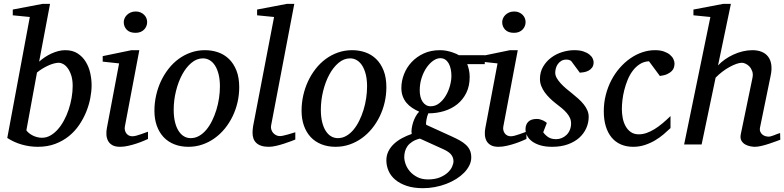

<svg xmlns="http://www.w3.org/2000/svg" viewBox="-20 -757 4110 1006"><path d="M360.8 -306.2Q360.8 -339.8 353 -363Q345.2 -386.2 334 -400.9Q322.8 -415.5 310.3 -421.9Q297.9 -428.2 289.1 -428.2Q276.9 -428.2 262.2 -424.3Q247.6 -420.4 232.2 -413.3Q216.8 -406.2 201.7 -397Q186.5 -387.7 173.8 -377L118.2 -74.2Q123 -66.9 131.3 -60.1Q139.6 -53.2 150.4 -47.6Q161.1 -42 173.8 -38.6Q186.5 -35.2 200.2 -35.2Q223.1 -35.2 243.9 -46.9Q264.6 -58.6 282.5 -78.6Q300.3 -98.6 314.9 -125.5Q329.6 -152.3 339.6 -182.4Q349.6 -212.4 355.2 -244.4Q360.8 -276.4 360.8 -306.2ZM460 -310.1Q460 -278.8 453.1 -242.9Q446.3 -207 431.9 -171.4Q417.5 -135.7 395 -102.5Q372.6 -69.3 341.3 -43.9Q310.1 -18.6 269.5 -3.2Q229 12.2 178.2 12.2Q135.7 12.2 94.5 0.5Q53.2 -11.2 18.1 -34.2L136.2 -668L46.9 -676.8V-707L203.1 -736.8H242.2L185.1 -434.1Q198.7 -446.3 215.1 -457.3Q231.4 -468.3 249 -476.3Q266.6 -484.4 285.2 -489.3Q303.7 -494.1 321.8 -494.1Q360.4 -494.1 386.7 -477.1Q413.1 -460 429.4 -433.1Q445.8 -406.2 452.9 -373.8Q460 -341.3 460 -310.1Z M755.4 -28.8Q749.5 -26.4 733.9 -19.5Q718.3 -12.7 697.3 -5.6Q676.3 1.5 653.1 6.8Q629.9 12.2 609.4 12.2Q583.5 12.2 568.4 3.4Q553.2 -5.4 545.9 -19.5Q538.6 -33.7 537.6 -51.3Q536.6 -68.8 540 -85.9L604 -424.8L518.1 -434.1V-462.9L668.9 -494.1H710L634.3 -94.2Q632.3 -84 634.5 -74.7Q636.7 -65.4 641.8 -58.3Q647 -51.3 655 -47.1Q663.1 -43 673.3 -43Q682.1 -43 694.1 -46.1Q706.1 -49.3 718 -53.5Q730 -57.6 740.2 -61.5Q750.5 -65.4 755.4 -66.9ZM751 -641.1Q751 -629.9 746.8 -619.9Q742.7 -609.9 735.1 -602.1Q727.5 -594.2 716.3 -589.6Q705.1 -585 690.4 -585Q659.7 -585 644 -601.3Q628.4 -617.7 628.4 -641.1Q628.4 -650.9 632.6 -660.6Q636.7 -670.4 644.8 -678.5Q652.8 -686.5 664.6 -691.7Q676.3 -696.8 691.4 -696.8Q705.6 -696.8 716.6 -691.9Q727.5 -687 735.4 -679.2Q743.2 -671.4 747.1 -661.4Q751 -651.4 751 -641.1Z M1132.3 -304.2Q1132.3 -339.8 1125.5 -367.2Q1118.7 -394.5 1106.9 -413.1Q1095.2 -431.6 1078.9 -441.4Q1062.5 -451.2 1043.5 -451.2Q1010.7 -451.2 982.7 -427.5Q954.6 -403.8 934.1 -365.5Q913.6 -327.1 901.9 -279.1Q890.1 -231 890.1 -182.1Q890.1 -145 897 -117.2Q903.8 -89.4 916 -70.6Q928.2 -51.8 944.3 -42.5Q960.4 -33.2 979.5 -33.2Q1002.9 -33.2 1023.7 -45.2Q1044.4 -57.1 1061.3 -77.4Q1078.1 -97.7 1091.3 -124.5Q1104.5 -151.4 1113.8 -181.4Q1123 -211.4 1127.7 -243.2Q1132.3 -274.9 1132.3 -304.2ZM1233.4 -299.8Q1233.4 -259.3 1224.4 -220.5Q1215.3 -181.6 1198.5 -147Q1181.6 -112.3 1158 -83.3Q1134.3 -54.2 1104.7 -33Q1075.2 -11.7 1040.5 0.2Q1005.9 12.2 967.3 12.2Q926.3 12.2 893.1 -1Q859.9 -14.2 836.9 -38.8Q814 -63.5 801.5 -98.4Q789.1 -133.3 789.1 -176.8Q789.1 -217.3 797.9 -256.6Q806.6 -295.9 823 -331.1Q839.4 -366.2 862.8 -396.2Q886.2 -426.3 915.8 -448Q945.3 -469.7 980.2 -481.9Q1015.1 -494.1 1054.2 -494.1Q1090.3 -494.1 1122.8 -482.9Q1155.3 -471.7 1179.9 -447.8Q1204.6 -423.8 1219 -387.2Q1233.4 -350.6 1233.4 -299.8Z M1527.3 -25.9Q1521.5 -23.4 1505.4 -17.3Q1489.3 -11.2 1469.2 -4.6Q1449.2 2 1427.5 7.1Q1405.8 12.2 1388.2 12.2Q1365.2 12.2 1349.1 6.8Q1333 1.5 1322.8 -8.3Q1312.5 -18.1 1307.9 -31.5Q1303.2 -44.9 1303.2 -61Q1303.2 -76.2 1306.2 -96.2L1416 -668L1327.1 -676.8V-707L1483.4 -736.8H1522L1400.4 -99.1Q1398.4 -88.9 1401.4 -78.9Q1404.3 -68.8 1410.6 -61.3Q1417 -53.7 1426.3 -48.8Q1435.5 -43.9 1446.3 -43.9Q1453.6 -43.9 1465.6 -46.6Q1477.5 -49.3 1489.7 -52.7Q1502 -56.2 1512.5 -59.6Q1522.9 -63 1527.3 -64Z M1903.3 -304.2Q1903.3 -339.8 1896.5 -367.2Q1889.6 -394.5 1877.9 -413.1Q1866.2 -431.6 1849.9 -441.4Q1833.5 -451.2 1814.5 -451.2Q1781.7 -451.2 1753.7 -427.5Q1725.6 -403.8 1705.1 -365.5Q1684.6 -327.1 1672.9 -279.1Q1661.1 -231 1661.1 -182.1Q1661.1 -145 1668 -117.2Q1674.8 -89.4 1687 -70.6Q1699.2 -51.8 1715.3 -42.5Q1731.4 -33.2 1750.5 -33.2Q1773.9 -33.2 1794.7 -45.2Q1815.4 -57.1 1832.3 -77.4Q1849.1 -97.7 1862.3 -124.5Q1875.5 -151.4 1884.8 -181.4Q1894 -211.4 1898.7 -243.2Q1903.3 -274.9 1903.3 -304.2ZM2004.4 -299.8Q2004.4 -259.3 1995.4 -220.5Q1986.3 -181.6 1969.5 -147Q1952.6 -112.3 1929 -83.3Q1905.3 -54.2 1875.7 -33Q1846.2 -11.7 1811.5 0.2Q1776.9 12.2 1738.3 12.2Q1697.3 12.2 1664.1 -1Q1630.9 -14.2 1607.9 -38.8Q1585 -63.5 1572.5 -98.4Q1560.1 -133.3 1560.1 -176.8Q1560.1 -217.3 1568.8 -256.6Q1577.6 -295.9 1594 -331.1Q1610.4 -366.2 1633.8 -396.2Q1657.2 -426.3 1686.8 -448Q1716.3 -469.7 1751.2 -481.9Q1786.1 -494.1 1825.2 -494.1Q1861.3 -494.1 1893.8 -482.9Q1926.3 -471.7 1950.9 -447.8Q1975.6 -423.8 1990 -387.2Q2004.4 -350.6 2004.4 -299.8Z M2356 87.9Q2356 69.8 2345.2 54.7Q2334.5 39.6 2305.2 25.9L2180.2 -30.8Q2156.2 -24.9 2140.4 -14.6Q2124.5 -4.4 2115.2 8.5Q2106 21.5 2102.1 36.1Q2098.1 50.8 2098.1 65.9Q2098.1 83 2105.5 103.5Q2112.8 124 2128.2 141.6Q2143.6 159.2 2167 171.1Q2190.4 183.1 2222.2 183.1Q2258.3 183.1 2283.7 172.9Q2309.1 162.6 2325.2 147.9Q2341.3 133.3 2348.6 116.9Q2356 100.6 2356 87.9ZM2345.2 -358.9Q2345.2 -377.4 2341.8 -394.3Q2338.4 -411.1 2331.3 -424.1Q2324.2 -437 2313.2 -444.6Q2302.2 -452.1 2287.1 -452.1Q2269 -452.1 2250 -439Q2231 -425.8 2215.1 -402.8Q2199.2 -379.9 2189.2 -349.1Q2179.2 -318.4 2179.2 -283.2Q2179.2 -265.1 2183.1 -249.8Q2187 -234.4 2194.6 -223.4Q2202.1 -212.4 2212.6 -206.3Q2223.1 -200.2 2236.3 -200.2Q2261.2 -200.2 2281.5 -216.1Q2301.8 -231.9 2315.9 -255.9Q2330.1 -279.8 2337.6 -307.6Q2345.2 -335.4 2345.2 -358.9ZM2428.2 -420.9Q2432.6 -409.7 2436.8 -392.1Q2440.9 -374.5 2440.9 -354Q2440.9 -306.2 2423.3 -270.5Q2405.8 -234.9 2376 -210.9Q2346.2 -187 2306.9 -175Q2267.6 -163.1 2224.1 -163.1Q2220.7 -155.8 2218.3 -147Q2215.8 -138.2 2214.4 -129.6Q2212.9 -121.1 2212.4 -114Q2211.9 -106.9 2213.4 -103L2347.2 -42Q2370.1 -31.7 2388.9 -21.2Q2407.7 -10.7 2421.1 1.7Q2434.6 14.2 2441.9 30Q2449.2 45.9 2449.2 67.9Q2449.2 89.4 2439.2 109.6Q2429.2 129.9 2411.9 147.7Q2394.5 165.5 2370.4 180.7Q2346.2 195.8 2318.1 206.5Q2290 217.3 2259 223.1Q2228 229 2196.3 229Q2147 229 2110.8 216.8Q2074.7 204.6 2051 184.6Q2027.3 164.6 2015.9 138.2Q2004.4 111.8 2004.4 83Q2004.4 57.6 2014.9 36.1Q2025.4 14.6 2043.5 -2.4Q2061.5 -19.5 2085.7 -32.7Q2109.9 -45.9 2137.2 -55.2Q2134.8 -66.9 2137 -82.8Q2139.2 -98.6 2144.3 -115Q2149.4 -131.3 2157.7 -146.5Q2166 -161.6 2176.3 -171.9Q2156.2 -180.7 2139.2 -192.1Q2122.1 -203.6 2109.6 -218.5Q2097.2 -233.4 2090.1 -252.7Q2083 -272 2083 -295.9Q2083 -332.5 2096.7 -367.9Q2110.4 -403.3 2136.5 -431.4Q2162.6 -459.5 2200 -476.8Q2237.3 -494.1 2285.2 -494.1Q2303.2 -494.1 2319.1 -491Q2335 -487.8 2347.9 -483.6Q2360.8 -479.5 2370.4 -475.1Q2379.9 -470.7 2384.3 -467.8H2520V-420.9Z M2738.3 -28.8Q2732.4 -26.4 2716.8 -19.5Q2701.2 -12.7 2680.2 -5.6Q2659.2 1.5 2636 6.8Q2612.8 12.2 2592.3 12.2Q2566.4 12.2 2551.3 3.4Q2536.1 -5.4 2528.8 -19.5Q2521.5 -33.7 2520.5 -51.3Q2519.5 -68.8 2522.9 -85.9L2586.9 -424.8L2501 -434.1V-462.9L2651.9 -494.1H2692.9L2617.2 -94.2Q2615.2 -84 2617.4 -74.7Q2619.6 -65.4 2624.8 -58.3Q2629.9 -51.3 2637.9 -47.1Q2646 -43 2656.2 -43Q2665 -43 2677 -46.1Q2689 -49.3 2700.9 -53.5Q2712.9 -57.6 2723.1 -61.5Q2733.4 -65.4 2738.3 -66.9ZM2733.9 -641.1Q2733.9 -629.9 2729.7 -619.9Q2725.6 -609.9 2718 -602.1Q2710.4 -594.2 2699.2 -589.6Q2688 -585 2673.3 -585Q2642.6 -585 2627 -601.3Q2611.3 -617.7 2611.3 -641.1Q2611.3 -650.9 2615.5 -660.6Q2619.6 -670.4 2627.7 -678.5Q2635.7 -686.5 2647.5 -691.7Q2659.2 -696.8 2674.3 -696.8Q2688.5 -696.8 2699.5 -691.9Q2710.4 -687 2718.3 -679.2Q2726.1 -671.4 2730 -661.4Q2733.9 -651.4 2733.9 -641.1Z M3090.3 -431.2Q3090.3 -413.6 3082.5 -403.1Q3074.7 -392.6 3063.5 -386.7Q3052.2 -380.9 3039.8 -378.7Q3027.3 -376.5 3018.1 -376L2973.1 -437Q2970.2 -439.5 2963.9 -442.1Q2957.5 -444.8 2948.2 -444.8Q2931.6 -444.8 2920.4 -437.7Q2909.2 -430.7 2902.1 -420.2Q2895 -409.7 2892.1 -397.7Q2889.2 -385.7 2889.2 -376Q2889.2 -362.3 2897 -348.4Q2904.8 -334.5 2917.5 -320.6Q2930.2 -306.6 2946 -293.2Q2961.9 -279.8 2978 -267.1Q2994.6 -253.9 3010 -240Q3025.4 -226.1 3037.6 -211.2Q3049.8 -196.3 3057.1 -179.7Q3064.5 -163.1 3064.5 -145Q3064.5 -114.3 3052 -85.9Q3039.6 -57.6 3015.4 -35.6Q2991.2 -13.7 2955.3 -0.7Q2919.4 12.2 2873 12.2Q2836.9 12.2 2810.5 4.2Q2784.2 -3.9 2767.1 -16.8Q2750 -29.8 2741.7 -46.4Q2733.4 -63 2733.4 -80.1Q2733.4 -104 2747.8 -118.9Q2762.2 -133.8 2793 -133.8Q2802.2 -133.8 2810.5 -131.3Q2818.8 -128.9 2825.7 -125.7Q2832.5 -122.6 2837.6 -118.9Q2842.8 -115.2 2845.2 -112.8L2826.2 -64Q2836.9 -48.8 2852.8 -38.3Q2868.7 -27.8 2894 -27.8Q2909.2 -27.8 2923.3 -33.7Q2937.5 -39.6 2948.5 -50.3Q2959.5 -61 2965.8 -76.4Q2972.2 -91.8 2972.2 -110.8Q2972.2 -126 2966.1 -139.4Q2960 -152.8 2949 -165.5Q2938 -178.2 2923.1 -190.7Q2908.2 -203.1 2890.1 -216.8Q2874.5 -229 2860.1 -243.2Q2845.7 -257.3 2834.2 -273.2Q2822.8 -289.1 2815.9 -306.6Q2809.1 -324.2 2809.1 -342.8Q2809.1 -379.4 2825.7 -407.7Q2842.3 -436 2868.4 -455.3Q2894.5 -474.6 2926.5 -484.4Q2958.5 -494.1 2989.3 -494.1Q3017.6 -494.1 3036.9 -487.5Q3056.2 -481 3068.1 -471.4Q3080.1 -461.9 3085.2 -450.9Q3090.3 -439.9 3090.3 -431.2Z M3514.2 -423.8Q3514.2 -414.1 3511.2 -403.8Q3508.3 -393.6 3499.8 -384.8Q3491.2 -376 3476.3 -368.9Q3461.4 -361.8 3437.5 -358.9L3380.4 -436Q3353.5 -434.6 3332.5 -421.1Q3311.5 -407.7 3295.7 -386.7Q3279.8 -365.7 3268.8 -339.1Q3257.8 -312.5 3251 -285.2Q3244.1 -257.8 3241.2 -231.9Q3238.3 -206.1 3238.3 -186Q3238.3 -161.6 3242.9 -137.9Q3247.6 -114.3 3258.1 -95.5Q3268.6 -76.7 3285.4 -64.9Q3302.2 -53.2 3327.1 -53.2Q3347.2 -53.2 3367.7 -60.3Q3388.2 -67.4 3408.9 -80.1Q3429.7 -92.8 3450.7 -110.4Q3471.7 -127.9 3493.2 -148.9V-85.9Q3477.5 -70.8 3457.5 -53.7Q3437.5 -36.6 3413.1 -22Q3388.7 -7.3 3359.6 2.4Q3330.6 12.2 3297.4 12.2Q3261.7 12.2 3233.2 -0.2Q3204.6 -12.7 3184.8 -36.4Q3165 -60.1 3154.3 -94.7Q3143.6 -129.4 3143.6 -173.8Q3143.6 -218.8 3154.1 -259.8Q3164.6 -300.8 3183.1 -336.4Q3201.7 -372.1 3227.1 -401.1Q3252.4 -430.2 3282.2 -450.9Q3312 -471.7 3345 -482.9Q3377.9 -494.1 3412.1 -494.1Q3439 -494.1 3458.5 -487.3Q3478 -480.5 3490.2 -470.2Q3502.4 -460 3508.3 -447.5Q3514.2 -435.1 3514.2 -423.8Z M4068.4 -24.9Q4062 -22.5 4046.1 -16.6Q4030.3 -10.7 4010.7 -4.2Q3991.2 2.4 3970.7 7.3Q3950.2 12.2 3934.6 12.2Q3925.3 12.2 3911.1 9.5Q3897 6.8 3884.5 -0.2Q3872.1 -7.3 3864.7 -20Q3857.4 -32.7 3861.3 -53.2L3922.4 -348.1Q3926.8 -367.7 3921.6 -382.8Q3916.5 -397.9 3907.2 -408Q3897.9 -418 3886.7 -423.1Q3875.5 -428.2 3867.2 -428.2Q3855.5 -428.2 3838.6 -422.4Q3821.8 -416.5 3803 -406.2Q3784.2 -396 3765.1 -381.6Q3746.1 -367.2 3729.5 -350.1L3656.2 0H3564.5L3702.1 -668L3613.3 -676.8V-707L3769.5 -736.8H3809.6L3742.2 -414.1Q3757.3 -430.7 3778.1 -445.3Q3798.8 -460 3822.5 -470.9Q3846.2 -481.9 3871.8 -488Q3897.5 -494.1 3922.4 -494.1Q3949.7 -494.1 3970.7 -485.6Q3991.7 -477.1 4004.6 -460.2Q4017.6 -443.4 4021.2 -418Q4024.9 -392.6 4017.6 -358.9L3962.4 -89.8Q3959.5 -75.7 3963.9 -66.2Q3968.3 -56.6 3975.8 -51Q3983.4 -45.4 3991.7 -43.2Q4000 -41 4004.4 -41Q4018.1 -41 4034.2 -47.9Q4050.3 -54.7 4067.4 -60.1Z"/></svg>

Font: Charis SIL Viet
Style: Italic
Weight: 400
Italic angle: -11°
Foundry: SIL International
Version: Version 5.000